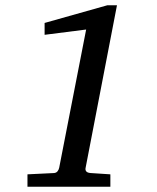

<svg xmlns="http://www.w3.org/2000/svg" viewBox="-20 -707 596 727"><path d="M304.2 -71.8Q302.2 -63.5 306.6 -58.1Q311 -52.7 323.2 -51.8L397.9 -46.9V0H84V-46.9L185.1 -51.8Q193.4 -52.7 198 -58.6Q202.6 -64.5 204.1 -71.8L306.2 -595.2L148.9 -575.2V-620.1L386.2 -687H422.9Z"/></svg>

Font: Charis SIL Phon
Style: Italic
Weight: 400
Italic angle: -11°
Foundry: SIL International
Version: Version 5.000